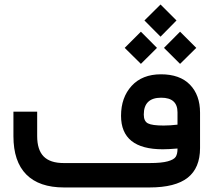

<svg xmlns="http://www.w3.org/2000/svg" viewBox="-20 -825 939 845"><path d="M615.7 -734.9 686.5 -805.2 756.8 -734.9 686.5 -663.6ZM701.7 -614.3 772.5 -685.5 843.8 -614.3 772.5 -543.9ZM528.8 -614.3 600.1 -685.5 670.9 -614.3 600.1 -543.9ZM512.7 -315.4Q512.7 -396 559.3 -447Q606 -498 688.5 -498Q771.5 -498 815.9 -452.4Q860.4 -406.7 860.4 -329.1V-173.3Q860.4 -85.9 806.2 -43Q752 0 637.7 0H261.7Q152.3 0 95.7 -57.1Q39.1 -114.3 39.1 -225.6V-323.7V-333.5H48.8H133.8H143.6V-323.7V-226.1Q143.6 -165.5 172.1 -136.5Q200.7 -107.4 260.3 -107.4H639.2Q690.9 -107.4 718.3 -115Q745.6 -122.6 753.4 -135Q761.2 -147.5 761.2 -169.9V-171.4Q721.7 -168 696.3 -168Q512.7 -168 512.7 -315.4ZM689.5 -395Q612.8 -395 612.8 -320.8Q612.8 -291.5 631.1 -282Q649.4 -272.5 700.2 -272.5Q728 -272.5 761.2 -276.4V-330.6Q761.2 -395 689.5 -395Z"/></svg>

Font: Shabnam Medium FD-WOL
Style: Medium-FD-WOL
Weight: 500
Foundry: DejaVu fonts team - Redesigned by Saber Rastikerdar - Based on Vazir font
Version: Version 5.0.1